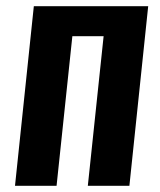

<svg xmlns="http://www.w3.org/2000/svg" viewBox="-20 -598 514 618"><path d="M28.3 0 88.9 -578.1H457L396.5 0H262.7L313.5 -481.4H212.9L162.1 0Z"/></svg>

Font: Oswald
Style: Medium
Weight: 500
Designer: Vernon Adams
Foundry: Vernon Adams
Version: 3.0; ttfautohint (v0.94.23-7a4d-dirty) -l 8 -r 50 -G 150 -x 